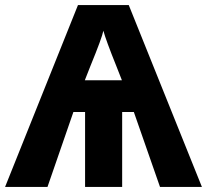

<svg xmlns="http://www.w3.org/2000/svg" viewBox="-22 -736 815 756"><path d="M773 0H608L505 -295H459V0H313V-295H267L165 0H-2L285 -716H485ZM334 -476 312 -420H458L436 -476Q395 -578 385 -615Q380 -588 334 -476Z"/></svg>

Font: Noto Sans UI ExtraBold
Style: Regular
Weight: 800
Designer: Monotype Design Team
Foundry: Monotype Imaging Inc.
Version: Version 1.001